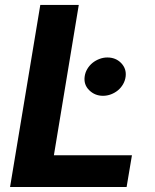

<svg xmlns="http://www.w3.org/2000/svg" viewBox="-20 -747 620 767"><path d="M141 -727.3H294.7L195.3 -126.8H507.1L485.8 0H20.2ZM318.2 -441.1Q320.3 -457.4 328.7 -471.4Q337 -485.4 349.4 -495.6Q361.9 -505.7 377.3 -511.5Q392.8 -517.4 408.7 -517.4Q442.5 -517.4 464.1 -495Q485.8 -472.3 481.9 -441.1Q479.8 -424.7 471.6 -410.5Q463.4 -396.3 451.2 -386.2Q438.9 -376.1 423.5 -370.2Q408 -364.3 391.3 -364.3Q358.7 -364.3 335.9 -387.1Q313.9 -409.1 318.2 -441.1Z"/></svg>

Font: Inter P
Style: Bold Italic
Weight: 700
Italic angle: 9.39999°
Designer: Rasmus Andersson
Foundry: rsms
Version: Version 3.018;git-588b23468